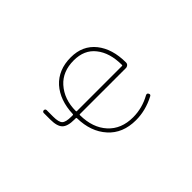

<svg xmlns="http://www.w3.org/2000/svg" viewBox="-73 -858 1146 1146"><g transform="rotate(-45 500.0 -284.5)"><path d="M567.4 -13.7Q511.7 -13.7 467.8 -31.7Q423.8 -49.8 392.6 -85Q328.1 -156.2 326.2 -271.5Q326.2 -276.4 321.3 -276.4H309.6Q252.9 -276.4 230.5 -298.8Q208 -321.3 208 -378.9V-433.6Q208 -438.5 211.4 -441.9Q214.8 -445.3 220.2 -445.3Q225.6 -445.3 229 -441.9Q232.4 -438.5 232.4 -433.6V-378.9Q232.4 -332 247.6 -316.9Q262.7 -301.8 309.6 -301.8H321.3Q326.2 -301.8 326.2 -306.6Q330.1 -418.9 390.6 -487.3Q420.9 -520.5 462.4 -537.6Q503.9 -554.7 556.6 -554.7Q607.4 -554.7 646 -537.1Q684.6 -519.5 712.9 -484.4Q768.6 -414.1 768.6 -299.8Q768.6 -290 761.7 -283.2Q753.9 -276.4 744.1 -276.4H355.5Q351.6 -276.4 351.6 -271.5Q352.5 -165 410.2 -101.6Q467.8 -38.1 567.4 -38.1Q644.5 -38.1 714.8 -77.1Q726.6 -83 732.4 -72.3Q739.3 -60.5 727.5 -54.7Q649.4 -13.7 567.4 -13.7ZM556.6 -529.3Q462.9 -529.3 409.2 -469.7Q351.6 -405.3 351.6 -306.6Q351.6 -301.8 355.5 -301.8H736.3Q741.2 -301.8 741.2 -305.7Q741.2 -409.2 692.4 -469.7Q645.5 -529.3 556.6 -529.3Z"/></g></svg>

Font: Rounded-X Mgen+ 1mn thin
Style: Regular
Weight: 100
Designer: [Source Han Sans]
Ryoko NISHIZUKA  (kana & ideographs); Paul D. Hunt (Latin, Greek & Cyrillic); Wenlong ZHANG  (bopomofo
Version: Version 1.059.20150602